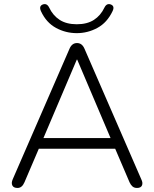

<svg xmlns="http://www.w3.org/2000/svg" viewBox="-20 -924 762 950"><path d="M67 6Q47 6 41 -6.5Q35 -19 43 -37L324 -683Q336 -711 361 -711Q386 -711 398 -683L679 -37Q688 -19 682.5 -6.5Q677 6 658 6Q644 6 635.5 -1.5Q627 -9 621 -22L550 -188H172L101 -22Q89 6 67 6ZM360 -629 195 -241H527L362 -629ZM360 -760Q305 -760 257 -786Q209 -812 183 -868Q171 -894 192 -902Q212 -909 223 -887Q242 -847 275.5 -825.5Q309 -804 360 -804Q411 -804 444.5 -825.5Q478 -847 497 -887Q508 -909 528 -902Q549 -894 537 -869Q510 -812 462 -786Q414 -760 360 -760Z"/></svg>

Font: Nunito Light
Style: Regular
Weight: 300
Designer: Vernon Adams
Foundry: Vernon Adams
Version: Version 3.601; ttfautohint (v1.8.2.53-6de2)